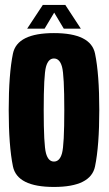

<svg xmlns="http://www.w3.org/2000/svg" viewBox="-20 -736 430 760"><path d="M193.5 4Q339.5 4 356.2 -77.5Q373 -159 373 -300.5Q373 -442.5 356.2 -523.8Q339.5 -605 193.5 -605Q48 -605 31.2 -523.8Q14.5 -442.5 14.5 -300.5Q14.5 -159 31.2 -77.5Q48 4 193.5 4ZM193.5 -96.5Q171 -96.5 162 -129.5Q153 -162.5 153 -300Q153 -438.5 162 -471.5Q171 -504.5 193.5 -504.5Q216.5 -504.5 225.5 -471.5Q234.5 -438.5 234.5 -300Q234.5 -162.5 225.5 -129.5Q216.5 -96.5 193.5 -96.5ZM87.5 -622.5H156.5L194.5 -686L232.5 -622.5H300L238.5 -716.5H149.5Z"/></svg>

Font: Anybody ExtraCondensed
Style: Bold
Weight: 700
Width: 2
Version: Version 1.113;gftools[0.9.25]